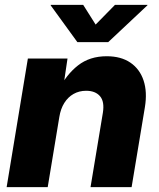

<svg xmlns="http://www.w3.org/2000/svg" viewBox="-20 -770 656 790"><path d="M224.1 -288.6 176.3 0H7.3L94.7 -529.3H257.8L237.3 -391.1L219.2 -396.5Q252.4 -462.9 300.8 -500.7Q349.1 -538.6 418.9 -538.6Q478 -538.6 516.6 -512.2Q555.2 -485.8 570.8 -438.7Q586.4 -391.6 576.2 -329.1L521.5 0H352.5L403.3 -306.2Q410.6 -352.1 391.4 -374.3Q372.1 -396.5 334.5 -396.5Q305.7 -396.5 282.7 -383.5Q259.8 -370.6 244.6 -346.4Q229.5 -322.3 224.1 -288.6ZM322.3 -750 373.5 -668.9 453.1 -750H586.9L586.4 -748L425.3 -596.7H298.3L188.5 -748L189 -750Z"/></svg>

Font: Inter 24pt ExtraBold
Style: Italic
Weight: 800
Italic angle: -9.3988°
Designer: Rasmus Andersson
Foundry: rsms
Version: Version 4.001;git-66647c0bb